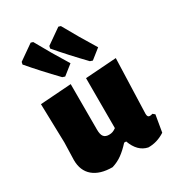

<svg xmlns="http://www.w3.org/2000/svg" viewBox="-185 -873 905 992"><g transform="rotate(-30 268.0 -376.5)"><path d="M524 -120 507 -20Q459 11 407 10Q349 -2 323 -74H311Q283 -43 256 -23.5Q229 -4 196 6Q122 6 81.5 -28Q41 -62 41 -126L44 -229L38 -461L223 -474V-203Q223 -173 233 -160.5Q243 -148 264 -148Q277 -148 286.5 -151.5Q296 -155 307 -163V-461L492 -474L481 -148Q481 -137 484.5 -132Q488 -127 495 -127Q502 -127 512 -130ZM164 -759 151 -763 61 -700 58 -686Q120 -613 203 -527L218 -522L276 -568Q217 -663 164 -759ZM329 -759 316 -763 226 -700 223 -686Q285 -613 368 -527L383 -522L441 -568Q382 -663 329 -759Z"/></g></svg>

Font: Luna Sans Black
Style: Regular
Weight: 900
Designer: Juan Pablo del Peral
Foundry: Huerta Tipografica
Version: Version 2.001; ttfautohint (v1.5)